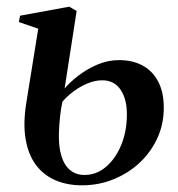

<svg xmlns="http://www.w3.org/2000/svg" viewBox="-20 -544 534 575"><path d="M225.5 11Q182.5 11 147.5 -3.5Q112.5 -18 89 -48.2Q65.5 -78.5 57 -125.8Q48.5 -173 59 -237.5L94.5 -458L36.5 -478L40 -497L187.5 -524L209.5 -511L173.5 -279Q189.5 -298 214.8 -317.5Q240 -337 271.5 -350.5Q303 -364 336.5 -364Q377.5 -364 407.5 -347.5Q437.5 -331 454 -299.2Q470.5 -267.5 470.5 -221Q470.5 -172 451 -129.8Q431.5 -87.5 397.5 -56Q363.5 -24.5 319.2 -6.8Q275 11 225.5 11ZM233 -20Q268.5 -20 297.2 -44.2Q326 -68.5 343 -109.8Q360 -151 360 -202Q360 -247.5 341 -275.5Q322 -303.5 286 -303.5Q264.5 -303.5 242.2 -294.2Q220 -285 200.5 -270.5Q181 -256 167 -239.5Q162.5 -219.5 160 -196Q157.5 -172.5 156.5 -148.5Q155 -105 164 -76.5Q173 -48 190.8 -34Q208.5 -20 233 -20Z"/></svg>

Font: Merriweather 120pt Medium
Style: Italic
Weight: 500
Italic angle: -7.8°
Version: Version 2.101